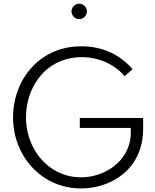

<svg xmlns="http://www.w3.org/2000/svg" viewBox="-20 -1017 850 1051"><path d="M422.7 14.5Q463.2 14.5 504.1 5.9Q545 -2.7 583 -20.2Q620.9 -37.7 653.9 -64.5Q686.8 -91.4 711.1 -127.7Q735.5 -164.1 749.5 -210.2Q763.6 -256.4 763.6 -312.7V-370.9H416.8V-316.8H695.9V-290.5Q695.9 -253.2 685 -220.5Q674.1 -187.7 655.2 -160.7Q636.4 -133.6 610.2 -112.3Q584.1 -90.9 553.9 -76.4Q523.6 -61.8 490.2 -54.1Q456.8 -46.4 422.7 -46.4Q380 -46.4 341.1 -58.2Q302.3 -70 268.9 -91.4Q235.5 -112.7 208.4 -142.7Q181.4 -172.7 162.3 -209.3Q143.2 -245.9 132.7 -287.7Q122.3 -329.5 122.3 -375Q122.3 -417.3 131.6 -458.2Q140.9 -499.1 158.6 -535.5Q176.4 -571.8 202.5 -603Q228.6 -634.1 262.5 -656.4Q296.4 -678.6 337.7 -691.4Q379.1 -704.1 427.3 -704.1Q464.1 -704.1 497.7 -696.6Q531.4 -689.1 561.4 -675.5Q591.4 -661.8 616.8 -642.7Q642.3 -623.6 661.8 -600L705.9 -638.2Q681.8 -665.9 652.3 -689.1Q622.7 -712.3 587.5 -728.9Q552.3 -745.5 511.8 -754.5Q471.4 -763.6 425.5 -763.6Q366.4 -763.6 315.7 -748.6Q265 -733.6 223.6 -707Q182.3 -680.5 150 -643.9Q117.7 -607.3 95.9 -564.1Q74.1 -520.9 62.7 -472.7Q51.4 -424.5 51.4 -374.5Q51.4 -320.9 64.1 -271.1Q76.8 -221.4 100.7 -178Q124.5 -134.5 158 -99.1Q191.4 -63.6 232.5 -38.4Q273.6 -13.2 321.8 0.7Q370 14.5 422.7 14.5ZM413.6 -912.3Q422.3 -912.3 430 -915.7Q437.7 -919.1 443.4 -924.8Q449.1 -930.5 452.5 -938.2Q455.9 -945.9 455.9 -954.5Q455.9 -963.2 452.5 -970.9Q449.1 -978.6 443.4 -984.3Q437.7 -990 430 -993.4Q422.3 -996.8 413.6 -996.8Q405 -996.8 397.3 -993.4Q389.5 -990 383.9 -984.3Q378.2 -978.6 374.8 -970.9Q371.4 -963.2 371.4 -954.5Q371.4 -945.9 374.8 -938.2Q378.2 -930.5 383.9 -924.8Q389.5 -919.1 397.3 -915.7Q405 -912.3 413.6 -912.3Z"/></svg>

Font: Spartan MB
Style: Regular
Weight: 212
Designer: Matt Bailey, Mirko Velimirovic
Foundry: Matt Bailey
Version: Version 1.005